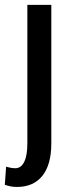

<svg xmlns="http://www.w3.org/2000/svg" viewBox="-43 -548 292 782"><path d="M166 -528.3V36.1Q166 122.6 129.6 168Q93.3 213.4 26.4 213.4Q11.7 213.4 0.7 211.2Q-10.3 209 -23.4 204.6L-18.1 130.9Q-10.7 133.3 0 135.3Q10.7 137.2 19.5 137.2Q43 137.2 55.7 111.1Q68.4 85 68.4 36.1V-528.3Z"/></svg>

Font: Franco
Style: Regular
Weight: 400
Designer: Google
Version: Version 1.200311; 2013